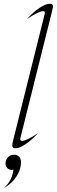

<svg xmlns="http://www.w3.org/2000/svg" viewBox="-29 -778 300 1015"><path d="M36 -9Q36 -19 40 -34L207 -703Q208 -706 208 -711Q208 -719 199 -719Q177 -719 114 -678Q147 -714 179.5 -736Q212 -758 234 -758Q243 -758 247 -755Q251 -752 251 -745Q251 -738 246 -718L79 -49Q78 -47 78 -42Q78 -33 88 -33Q110 -33 172 -74Q140 -39 107 -16.5Q74 6 52 6Q36 6 36 -9ZM82 80Q82 118 58 155Q34 192 -9 217Q36 176 42 119Q39 120 33 120Q19 120 9.5 110.5Q0 101 0 87Q0 67 13 53.5Q26 40 45 40Q62 40 72 50Q82 60 82 80Z"/></svg>

Font: Srisakdi
Style: Regular
Weight: 400
Designer: Cadson Demak Co.,Ltd.
Foundry: Cadson Demak Co.,Ltd.
Version: Version 1.000